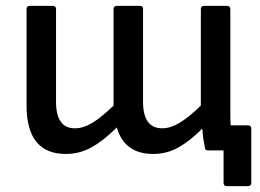

<svg xmlns="http://www.w3.org/2000/svg" viewBox="-20 -510 882 651"><path d="M203 12Q70 12 70 -153V-479Q70 -490 81 -490H159Q170 -490 170 -479V-165Q170 -75 234 -75Q263 -75 294 -94Q325 -113 365 -152V-479Q365 -490 376 -490H455Q465 -490 465 -479V-165Q465 -75 530 -75Q558 -75 589.5 -94Q621 -113 661 -152V-479Q661 -490 672 -490H750Q761 -490 761 -479V-123Q761 -104 762 -85H821Q832 -85 832 -74V110Q832 121 821 121H749Q738 121 738 110V0H685Q676 0 675 -8Q672 -22 669.5 -39Q667 -56 666 -74Q623 -31 584 -9.5Q545 12 499 12Q402 12 376 -78Q331 -33 290.5 -10.5Q250 12 203 12Z"/></svg>

Font: Sofia Sans SemiBold
Style: Regular
Weight: 600
Designer: Botio Nikoltchev, Ani Petrova
Foundry: lettersoup
Version: Version 4.101; ttfautohint (v1.8.4.7-5d5b)